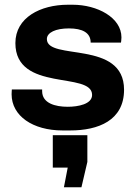

<svg xmlns="http://www.w3.org/2000/svg" viewBox="-20 -541 579 811"><path d="M158 -163H30C30 -159 29 -153 29 -143C29 -51 119 10 244 10H277C395 10 504 -32 504 -162C504 -374 178 -283 178 -376C178 -404 216 -421 271 -421C328 -421 363 -403 363 -361H491C491 -362 493 -372 493 -383C493 -467 391 -521 287 -521H267C151 -521 45 -467 45 -359C45 -150 369 -241 369 -140C369 -101 310 -90 266 -90C213 -90 158 -105 158 -156ZM250 250H324L349 143V30H203V167H266Z"/></svg>

Font: Chivo
Style: Bold
Weight: 700
Designer: Hector Gatti
Foundry: Omnibus-Type
Version: Version 1.003;PS 001.003;hotconv 1.0.70;makeotf.lib2.5.58329